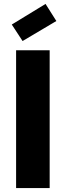

<svg xmlns="http://www.w3.org/2000/svg" viewBox="-20 -958 335 978"><path d="M62 -702H233V0H62ZM267 -851 95 -749 40 -833 212 -938Z"/></svg>

Font: SVN-Poppins
Style: Bold
Weight: 700
Designer: Ninad Kale (Devanagari), Jonny Pinhorn (Latin)
Foundry: Indian Type Foundry
Version: Version 3.200;PS 1.000;hotconv 16.6.54;makeotf.lib2.5.65590